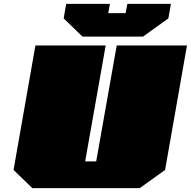

<svg xmlns="http://www.w3.org/2000/svg" viewBox="-20 -972 986 992"><path d="M406 -783 309 -877 322 -952H548L539 -904H629L638 -952H863L850 -877L719 -783ZM147 0 50 -94 163 -737H526L420 -138H477L583 -737H946L833 -94L702 0Z"/></svg>

Font: Tomorrow Black
Style: Italic
Weight: 900
Italic angle: -10°
Designer: Tony de Marco, Monica Rizzolli
Foundry: Just in Type
Version: Version 2.002